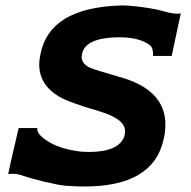

<svg xmlns="http://www.w3.org/2000/svg" viewBox="-20 -663 695 700"><path d="M639 -614 606 -459H538Q539 -487 528 -497Q490 -527 417 -527Q285 -527 278 -460Q275 -432 308 -416Q327 -408 414 -383Q583 -337 583 -209Q583 -181 576 -153Q538 17 287 17Q254 17 217 14Q199 13 135 -2Q80 -16 55 -25Q34 -32 10 -28Q13 -48 48 -196H116Q114 -179 136 -161Q180 -125 255 -113Q276 -109 304 -109Q412 -109 433 -165Q436 -175 436 -185Q436 -230 340 -258Q230 -290 195 -311Q123 -354 123 -428Q123 -445 128 -468Q162 -635 420 -643Q447 -644 499 -637Q550 -630 576 -622Q618 -610 639 -614Z"/></svg>

Font: GFS Neohellenic Rg
Style: Bold Italic
Weight: 700
Italic angle: -12°
Designer: Designed by Takis Katsoulidis and George D. Matthiopoulos.
Foundry: Designed by Takis Katsoulidis and George D. Matthiopoulos.
Version: Version 1.0